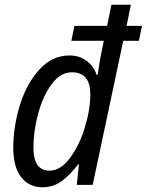

<svg xmlns="http://www.w3.org/2000/svg" viewBox="-20 -780 619 810"><path d="M36 -156Q36 -246 64 -336.5Q92 -427 146 -486.5Q200 -546 273 -546Q315 -546 345 -523.5Q375 -501 388 -464H392Q400 -521 407 -554L418 -608H281L294 -671H432L450 -760H532L514 -671H579L566 -608H500L371 0H304L313 -87H310Q274 -40 239 -15Q204 10 160 10Q102 10 69 -33Q36 -76 36 -156ZM361 -382Q361 -475 283 -475Q235 -475 198 -425Q161 -375 141 -300.5Q121 -226 121 -157Q121 -60 189 -60Q235 -60 274.5 -112.5Q314 -165 337.5 -241Q361 -317 361 -382Z"/></svg>

Font: Noto Sans UI Narrow
Style: Italic
Weight: 400
Width: 4
Italic angle: -12°
Designer: Monotype Design Team
Foundry: Monotype Imaging Inc.
Version: Version 1.001